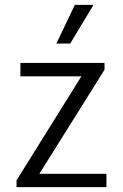

<svg xmlns="http://www.w3.org/2000/svg" viewBox="-20 -770 507 790"><path d="M48 0V-28L315 -456H64V-511H410V-483L142 -55H418V0ZM212 -591 288 -750H362L363 -747L269 -591Z"/></svg>

Font: Chivo ExtraLight
Style: Regular
Weight: 250
Designer: Hector Gatti
Foundry: Omnibus-Type
Version: Version 2.002